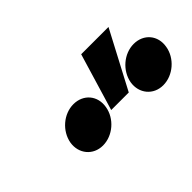

<svg xmlns="http://www.w3.org/2000/svg" viewBox="-41 -1103 696 696"><g transform="rotate(-45 307.0 -755.0)"><path d="M122 -701C114 -651 148 -610 198 -610C249 -610 296 -651 304 -701C313 -752 279 -792 228 -792C178 -792 131 -752 122 -701ZM431 -701C423 -651 457 -610 507 -610C558 -610 605 -651 613 -701C622 -752 588 -792 537 -792C487 -792 440 -752 431 -701ZM516 -900H376L310 -680H400Z"/></g></svg>

Font: CommitMono
Style: Bold Italic
Weight: 700
Monospace: yes
Designer: Eigil Nikolajsen
Foundry: Eigil Nikolajsen
Version: Version 1.143